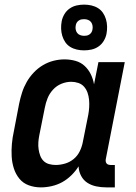

<svg xmlns="http://www.w3.org/2000/svg" viewBox="-20 -799 590 831"><path d="M157 12Q129 12 104.5 3Q80 -6 64 -25.5Q48 -45 40 -70Q32 -95 30.5 -122Q29 -149 31.5 -176.5Q34 -204 40 -231L63 -351Q68 -375 75.5 -398.5Q83 -422 95.5 -444Q108 -466 126 -485Q144 -504 166 -517Q188 -530 212 -536Q236 -542 259 -542Q284 -542 307 -535.5Q330 -529 346.5 -513.5Q363 -498 373 -477.5Q383 -457 387 -434L406 -530H520L438 -111Q437 -106 437.5 -101Q438 -96 441 -92Q444 -88 449 -86.5Q454 -85 459 -85H477V12H440Q417 12 396 7.5Q375 3 358 -8Q341 -19 331 -38Q321 -57 320 -79Q307 -58 288.5 -40Q270 -22 249 -10.5Q228 1 204 6.5Q180 12 157 12ZM221 -85Q241 -85 261.5 -91Q282 -97 298.5 -110.5Q315 -124 324.5 -143Q334 -162 338 -182L362 -302Q365 -318 366 -334.5Q367 -351 365.5 -367Q364 -383 359 -397.5Q354 -412 344 -423.5Q334 -435 319 -440Q304 -445 288 -445Q267 -445 246 -436.5Q225 -428 209.5 -411Q194 -394 186 -374Q178 -354 174 -333L150 -213Q147 -198 146 -183Q145 -168 147 -153.5Q149 -139 154 -125.5Q159 -112 168.5 -102.5Q178 -93 192 -89Q206 -85 221 -85ZM344 -581Q328 -581 312.5 -584.5Q297 -588 284 -596Q271 -604 262.5 -616.5Q254 -629 249.5 -644Q245 -659 244.5 -675Q244 -691 247 -707Q250 -723 259 -738Q268 -753 282 -762.5Q296 -772 312 -775.5Q328 -779 344 -779Q360 -779 375.5 -775.5Q391 -772 404 -764Q417 -756 425.5 -743.5Q434 -731 438.5 -716Q443 -701 443.5 -685Q444 -669 441 -653Q438 -637 429 -622Q420 -607 406 -597.5Q392 -588 376 -584.5Q360 -581 344 -581ZM344 -644Q350 -644 355.5 -645Q361 -646 366.5 -649.5Q372 -653 375.5 -658.5Q379 -664 380 -670Q382 -679 380.5 -688Q379 -697 374 -703.5Q369 -710 361 -713Q353 -716 344 -716Q338 -716 332.5 -715Q327 -714 321.5 -710.5Q316 -707 312.5 -701.5Q309 -696 308 -690Q306 -681 307.5 -672Q309 -663 314 -656.5Q319 -650 327 -647Q335 -644 344 -644Z"/></svg>

Font: Lode
Style: Bold Italic
Weight: 700
Italic angle: -11°
Monospace: yes
Designer: Belleve Invis
Foundry: Belleve Invis
Version: Version 29.2.0; ttfautohint (v1.8.3)